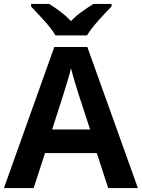

<svg xmlns="http://www.w3.org/2000/svg" viewBox="-20 -956 722 976"><path d="M438 -298H245L301 -472Q306 -488 320 -533.5Q334 -579 341 -609Q348 -580 361 -537Q374 -494 381 -472ZM530 0H681L424 -717H256L0 0H151L209 -178H472ZM547 -936H455Q429 -920 398 -898Q367 -876 341 -849Q315 -876 285.5 -898Q256 -920 230 -936H138V-923Q165 -895 203.5 -852.5Q242 -810 262 -776H422Q443 -810 481.5 -853Q520 -896 547 -923Z"/></svg>

Font: Noto Sans UI
Style: Bold
Weight: 700
Designer: Monotype Design Team
Foundry: Monotype Imaging Inc.
Version: Version 1.901